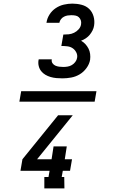

<svg xmlns="http://www.w3.org/2000/svg" viewBox="-20 -873 640 1061"><path d="M325 -440Q308 -440 291.5 -441.5Q275 -443 259.5 -447.5Q244 -452 230.5 -460Q217 -468 207.5 -480Q198 -492 194 -508Q190 -524 193 -541L194 -545H266V-544Q264 -532 270.5 -523Q277 -514 286.5 -510Q296 -506 307 -504.5Q318 -503 330 -503Q341 -503 353.5 -505Q366 -507 377 -513.5Q388 -520 396 -530.5Q404 -541 406 -553Q409 -569 401.5 -583.5Q394 -598 381.5 -606.5Q369 -615 352.5 -617Q336 -619 319 -619L330 -682Q345 -682 360 -683.5Q375 -685 389.5 -692Q404 -699 415 -711.5Q426 -724 428 -739Q430 -751 426.5 -761Q423 -771 415.5 -778Q408 -785 397 -787Q386 -789 374 -789Q364 -789 354 -787.5Q344 -786 334 -781Q324 -776 317 -767Q310 -758 308 -747H236L237 -748Q240 -771 253.5 -792.5Q267 -814 288 -828Q309 -842 333 -847.5Q357 -853 380 -853Q406 -853 431 -846.5Q456 -840 473 -823.5Q490 -807 497 -782.5Q504 -758 500 -732Q498 -718 491.5 -705Q485 -692 476 -681Q467 -670 454.5 -661.5Q442 -653 428 -648Q442 -640 452 -629Q462 -618 469 -604.5Q476 -591 478 -575Q480 -559 478 -543Q474 -519 458 -497Q442 -475 420 -462Q398 -449 373.5 -444.5Q349 -440 325 -440ZM503 -311H87L97 -369H513ZM225 168V105H248L254 71H93L104 7L301 -236H382L185 7H265L276 -64H349L338 7H378L367 71H327L321 105H335L336 168Z"/></svg>

Font: Iosevka HT Medium Extended
Style: Italic
Weight: 500
Width: 7
Italic angle: -9°
Monospace: yes
Designer: Belleve Invis
Foundry: Belleve Invis
Version: Version 32.3.0; ttfautohint (v1.8.4)